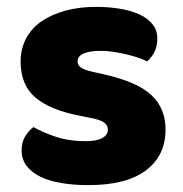

<svg xmlns="http://www.w3.org/2000/svg" viewBox="-20 -522 532 559"><path d="M462 -145Q462 -69 405 -26Q348 17 237 17Q195 17 159 11Q123 5 97.5 -7.5Q72 -20 57.5 -39Q43 -58 43 -84Q43 -108 53 -124.5Q63 -141 77 -152Q106 -136 143.5 -123.5Q181 -111 230 -111Q261 -111 277.5 -120Q294 -129 294 -144Q294 -158 282 -166Q270 -174 242 -179L212 -185Q125 -202 82.5 -238.5Q40 -275 40 -343Q40 -380 56 -410Q72 -440 101 -460Q130 -480 170.5 -491Q211 -502 260 -502Q297 -502 329.5 -496.5Q362 -491 386 -480Q410 -469 424 -451.5Q438 -434 438 -410Q438 -387 429.5 -370.5Q421 -354 408 -343Q400 -348 384 -353.5Q368 -359 349 -363.5Q330 -368 310.5 -371Q291 -374 275 -374Q242 -374 224 -366.5Q206 -359 206 -343Q206 -332 216 -325Q226 -318 254 -312L285 -305Q381 -283 421.5 -244.5Q462 -206 462 -145Z"/></svg>

Font: Baloo Thambi
Style: Regular
Weight: 400
Designer: Aadarsh Rajan and Ek Type
Foundry: Ek Type
Version: Version 1.100;PS 1.000;hotconv 1.0.88;makeotf.lib2.5.647800;